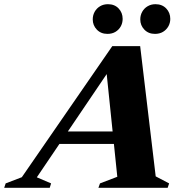

<svg xmlns="http://www.w3.org/2000/svg" viewBox="-94 -895 868 915"><path d="M160 -209 179.5 -268.5H508L488.5 -209ZM648 -54.5 712 -21 705 0H375L382.5 -21L465 -52.5L411 -575.5L439.5 -579L81.5 -50L149.5 -21L143 0H-74L-67 -21L10 -50.5L441 -675H574ZM418 -733.5Q387 -733.5 367.5 -753.8Q348 -774 348 -802.5Q348 -822.5 357.2 -839Q366.5 -855.5 382.8 -865.2Q399 -875 420.5 -875Q452 -875 471.2 -854.8Q490.5 -834.5 490.5 -805Q490.5 -785.5 481.5 -769.2Q472.5 -753 456.2 -743.2Q440 -733.5 418 -733.5ZM644.5 -733.5Q613.5 -733.5 594 -753.8Q574.5 -774 574.5 -802.5Q574.5 -822.5 583.8 -839Q593 -855.5 609.5 -865.2Q626 -875 647 -875Q678.5 -875 698 -854.8Q717.5 -834.5 717.5 -805Q717.5 -785.5 708.2 -769.2Q699 -753 682.8 -743.2Q666.5 -733.5 644.5 -733.5Z"/></svg>

Font: Newsreader 24pt ExtraBold
Style: Italic
Weight: 800
Italic angle: -17°
Designer: Hugues Gentile
Foundry: Production Type
Version: Version 1.003